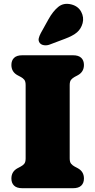

<svg xmlns="http://www.w3.org/2000/svg" viewBox="-20 -991 502 1011"><path d="M347 -157Q347 -137.5 354.5 -128.8Q362 -120 373 -114L389 -105.5Q422 -88 422 -51Q422 -27.5 408 -13.8Q394 0 364.5 0H97.5Q68 0 54 -13.8Q40 -27.5 40 -51Q40 -88 73 -105.5L89 -114Q100.5 -120 107.8 -128.8Q115 -137.5 115 -157V-543Q115 -562.5 107.8 -571.2Q100.5 -580 89 -586L73 -594.5Q40 -612 40 -649Q40 -672.5 54 -686.2Q68 -700 97.5 -700H364.5Q394 -700 408 -686.2Q422 -672.5 422 -649Q422 -612 389 -594.5L373 -586Q362 -580 354.5 -571.2Q347 -562.5 347 -543ZM235 -889Q258.5 -931.5 287 -954.8Q315.5 -978 356.5 -967.5Q392 -958 407.5 -928.8Q423 -899.5 415 -869Q407 -839.5 385.8 -821Q364.5 -802.5 321.5 -786.5L242 -756.5Q228 -751 213 -752.8Q198 -754.5 189.5 -764.5Q181 -776 184 -789Q187 -802 194.5 -816Z"/></svg>

Font: Fraunces 9pt SuperSoft Black
Style: Regular
Weight: 900
Version: Version 1.000;[b76b70a41]